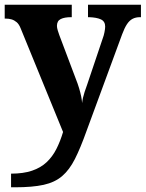

<svg xmlns="http://www.w3.org/2000/svg" viewBox="-20 -556 619 816"><path d="M27 182Q79 182 116 169.5Q153 157 178 133.5Q203 110 219.5 77.5Q236 45 248 5L68 -435Q61 -453 51 -461.5Q41 -470 29.5 -473.5Q18 -477 4 -477H0V-536H285V-483H282Q254 -483 238 -475Q222 -467 222 -446Q222 -438 225.5 -426.5Q229 -415 232 -407L301 -224Q311 -199 316.5 -180Q322 -161 325 -146.5Q328 -132 329 -118Q331 -139 339.5 -165Q348 -191 351 -198L417 -394Q421 -404 424 -419Q427 -434 427 -443Q427 -465 409 -473.5Q391 -482 358 -483H354V-536H579V-483H575Q557 -483 543.5 -476Q530 -469 519.5 -453Q509 -437 499 -410L348 0Q322 73 298.5 119.5Q275 166 244 192.5Q213 219 165.5 229.5Q118 240 44 240H27Z"/></svg>

Font: Noto Serif Armenian
Style: Bold
Weight: 700
Version: Version 2.007